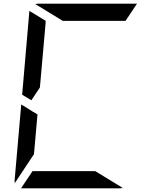

<svg xmlns="http://www.w3.org/2000/svg" viewBox="-20 -1020 856 1040"><path d="M100 -507 139 -959Q139 -959 139 -961L228 -907L227 -905V-895L224 -861L217 -782L199 -578L196 -546L150 -477ZM167 -218 164 -185 60 -28Q59 -32 59 -41L95 -454L141 -426L161 -413V-414L183 -400ZM496 -93 645 -2Q637 0 632 0H96H94L156 -93H159H190H326H418ZM320 -907 171 -998Q179 -1000 184 -1000H720H722L660 -907H657H626H490H398Z"/></svg>

Font: DSEG14 Modern Mini
Style: Italic
Weight: 400
Italic angle: -5°
Designer: Keshikan(Twitter:@keshinomi_88pro)
Version: Version 0.46